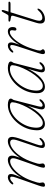

<svg xmlns="http://www.w3.org/2000/svg" viewBox="868 -1430 569 2346"><g transform="rotate(-90 1153.0 -256.5)"><path d="M291 -69.5 379 -320.5Q399 -376 390.8 -396.8Q382.5 -417.5 355 -417.5Q320 -417.5 275.2 -384.8Q230.5 -352 188.2 -292.5Q146 -233 118 -152.5Q102 -105.5 97 -86.8Q92 -68 92 -57.5Q92 -47.5 94.8 -38.5Q97.5 -29.5 97.5 -19.5Q97.5 -6.5 87.2 0.8Q77 8 62 8Q44.5 8 45 -11.2Q45.5 -30.5 60 -71.5L155.5 -343Q169.5 -383 168 -400Q166.5 -417 149 -417Q126.5 -417 98.5 -388Q93 -383 87.8 -380.2Q82.5 -377.5 78 -380Q68.5 -385 76.5 -397.5Q90.5 -418 114 -431.8Q137.5 -445.5 159.5 -445.5Q200.5 -445.5 200.5 -407Q200.5 -383 188.2 -354.5Q176 -326 157 -278Q208 -365.5 266.8 -405.5Q325.5 -445.5 370.5 -445.5Q426 -445.5 424.5 -391Q424 -373 417.5 -350.8Q411 -328.5 399.5 -298.5Q447 -371 501.8 -408.2Q556.5 -445.5 600 -445.5Q633 -445.5 644.8 -427.5Q656.5 -409.5 652.8 -379.5Q649 -349.5 637 -313L564 -100.5Q549 -58 550 -40Q551 -22 569 -22Q579 -22 590.8 -27.8Q602.5 -33.5 618.5 -49.5Q631.5 -61.5 637.5 -58Q641.5 -56 641.2 -50.5Q641 -45 638 -40Q626.5 -21 604.2 -6.8Q582 7.5 557.5 7.5Q523 7.5 519.2 -18.5Q515.5 -44.5 533 -95L608.5 -319.5Q627 -374 619.2 -395.8Q611.5 -417.5 583 -417.5Q550.5 -417.5 505.8 -385.5Q461 -353.5 417.2 -290.2Q373.5 -227 343.5 -134Q332 -99 328 -84Q324 -69 324 -59.5Q324 -48 326.8 -39Q329.5 -30 329.5 -19Q329.5 -7 319 0.5Q308.5 8 294 8Q275.5 8 278 -15.8Q280.5 -39.5 291 -69.5Z M1028 -77Q1020.5 -47 1023.5 -34Q1026.5 -21 1041 -21Q1061.5 -21 1087.5 -48.5Q1102 -63 1109.5 -58.5Q1118.5 -52.5 1109.5 -38.5Q1097 -19 1075.8 -5.8Q1054.5 7.5 1029.5 7.5Q989.5 7.5 989.5 -31Q989.5 -42.5 992.8 -59.2Q996 -76 1005.2 -108.8Q1014.5 -141.5 1033 -200Q981 -95.5 923.5 -44Q866 7.5 812.5 7.5Q771.5 7.5 750.2 -24Q729 -55.5 736.5 -120.5Q742 -184 770 -242.2Q798 -300.5 841.2 -346.5Q884.5 -392.5 937 -419Q989.5 -445.5 1044.5 -445.5Q1078.5 -445.5 1100 -436.2Q1121.5 -427 1121.5 -410Q1121.5 -398.5 1113.5 -388.8Q1105.5 -379 1103 -367.5ZM768 -126Q762 -71 777.5 -44.8Q793 -18.5 824 -18.5Q855 -18.5 889 -45.5Q923 -72.5 955.8 -116Q988.5 -159.5 1015.2 -210Q1042 -260.5 1058.8 -308Q1075.5 -355.5 1077 -389.5Q1078 -420 1029.5 -420Q987.5 -420 944 -396.2Q900.5 -372.5 862.8 -331.2Q825 -290 799.5 -237.2Q774 -184.5 768 -126Z M1481 -77Q1473.5 -47 1476.5 -34Q1479.5 -21 1494 -21Q1514.5 -21 1540.5 -48.5Q1555 -63 1562.5 -58.5Q1571.5 -52.5 1562.5 -38.5Q1550 -19 1528.8 -5.8Q1507.5 7.5 1482.5 7.5Q1442.5 7.5 1442.5 -31Q1442.5 -42.5 1445.8 -59.2Q1449 -76 1458.2 -108.8Q1467.5 -141.5 1486 -200Q1434 -95.5 1376.5 -44Q1319 7.5 1265.5 7.5Q1224.5 7.5 1203.2 -24Q1182 -55.5 1189.5 -120.5Q1195 -184 1223 -242.2Q1251 -300.5 1294.2 -346.5Q1337.5 -392.5 1390 -419Q1442.5 -445.5 1497.5 -445.5Q1531.5 -445.5 1553 -436.2Q1574.5 -427 1574.5 -410Q1574.5 -398.5 1566.5 -388.8Q1558.5 -379 1556 -367.5ZM1221 -126Q1215 -71 1230.5 -44.8Q1246 -18.5 1277 -18.5Q1308 -18.5 1342 -45.5Q1376 -72.5 1408.8 -116Q1441.5 -159.5 1468.2 -210Q1495 -260.5 1511.8 -308Q1528.5 -355.5 1530 -389.5Q1531 -420 1482.5 -420Q1440.5 -420 1397 -396.2Q1353.5 -372.5 1315.8 -331.2Q1278 -290 1252.5 -237.2Q1227 -184.5 1221 -126Z M1688.5 -379.5Q1679 -384.5 1687.5 -397.5Q1700 -417.5 1722.8 -431.5Q1745.5 -445.5 1768.5 -445.5Q1808.5 -445.5 1808.5 -406.5Q1808.5 -388.5 1800.2 -362.8Q1792 -337 1780 -304Q1817.5 -371 1860.8 -408.2Q1904 -445.5 1942 -445.5Q1969 -445.5 1982.5 -429.5Q1996 -413.5 1996 -386.5Q1996 -341 1968.5 -341Q1953 -341 1953 -360.5Q1953 -368 1955.2 -375.5Q1957.5 -383 1957.5 -394.5Q1957.5 -421 1933 -421Q1904.5 -421 1867 -386Q1829.5 -351 1793 -289Q1756.5 -227 1730.5 -145.5Q1717 -104.5 1712.8 -86Q1708.5 -67.5 1708.5 -56.5Q1708.5 -41.5 1716.5 -33.2Q1724.5 -25 1724.5 -16.5Q1724.5 -6 1712.8 1Q1701 8 1687.5 8Q1669 8 1666 -9.8Q1663 -27.5 1678 -74.5L1764 -337Q1777 -378.5 1776.5 -397.8Q1776 -417 1757.5 -417Q1747.5 -417 1736.2 -410.5Q1725 -404 1709 -388Q1695 -375.5 1688.5 -379.5Z M2122 -406.5 2076.5 -415Q2062.5 -418 2062.5 -427.5Q2062.5 -438 2078 -438H2129Q2140.5 -438 2146.5 -448L2180.5 -509.5Q2187 -521 2195.5 -521Q2204.5 -521 2204.5 -509.5Q2204.5 -505.5 2202.8 -498.8Q2201 -492 2198.5 -483.5L2184 -438H2294Q2306 -438 2306 -429Q2306 -413 2278.5 -413H2176.5L2084.5 -118.5Q2067.5 -65.5 2075.8 -44.8Q2084 -24 2111.5 -24Q2156 -24 2199 -73.5Q2209.5 -85 2216.5 -83.5Q2224.5 -81.5 2220 -68.5Q2214 -50 2194.5 -32.5Q2175 -15 2148.5 -3.8Q2122 7.5 2096 7.5Q2054.5 7.5 2043.8 -21.2Q2033 -50 2047.5 -96.5L2127 -357Q2135.5 -383 2134.8 -393.5Q2134 -404 2122 -406.5Z"/></g></svg>

Font: Fraunces 72pt SuperSoft Thin
Style: Italic
Weight: 100
Italic angle: -16°
Version: Version 1.000;[b76b70a41]